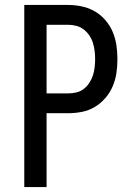

<svg xmlns="http://www.w3.org/2000/svg" viewBox="-20 -755 540 775"><path d="M78 0V-735H255Q283 -735 311 -729Q339 -723 363 -709Q387 -695 405.5 -673.5Q424 -652 435 -626Q446 -600 450 -572Q454 -544 454 -516Q454 -488 450 -460.5Q446 -433 435 -407Q424 -381 405.5 -359.5Q387 -338 363 -323.5Q339 -309 311 -303.5Q283 -298 255 -298H168V0ZM168 -378H255Q272 -378 288.5 -382Q305 -386 318 -396Q331 -406 340.5 -420.5Q350 -435 355 -450.5Q360 -466 362 -483Q364 -500 364 -516Q364 -533 362 -549.5Q360 -566 355 -582Q350 -598 340.5 -612Q331 -626 318 -636Q305 -646 288.5 -650.5Q272 -655 255 -655H168Z"/></svg>

Font: Iosevka Term Medium
Style: Regular
Weight: 500
Monospace: yes
Designer: Belleve Invis
Foundry: Belleve Invis
Version: Version 26.3.1